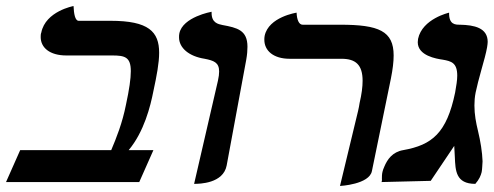

<svg xmlns="http://www.w3.org/2000/svg" viewBox="-20 -604 1638 637"><path d="M347 -535H241C229 -535 225 -559 224 -584C224 -584 131 -567 117 -496C115 -491 115 -486 115 -481C115 -446 145 -420 200 -420H352C394 -420 414 -415 414 -368C414 -343 409 -308 398 -257C386 -196 366 -146 349 -106H47L0 0H442L489 -106H407C458 -167 479 -251 489 -302C500 -353 508 -395 508 -429C508 -499 473 -535 347 -535Z M624 6C642 6 720.6 4.9 732 -55L797 -406C800 -423 801 -437 801 -449C801 -504 767 -512 718 -521C704 -524 682 -528 682 -561V-565C682 -565 586 -548 575 -493C574 -489 574 -484 574 -480C574 -445 607 -417 659 -409C689 -403 707 -397 707 -367C707 -359 706 -349 703 -336Z M1108 13C1108 13 1206 8 1214 -37L1277 -344C1283 -374 1286 -399 1286 -420C1286 -501 1237 -522 1109 -522H984C972 -522 965 -538 964 -562C964 -562 871 -548 858 -485C857 -480 857 -476 857 -472C857 -436 887 -409 941 -409H1113C1160 -409 1183 -389 1183 -336C1183 -316 1180 -292 1173 -262C1172 -254 1170 -245 1168 -236Z M1558 -297C1562 -316 1569 -344 1577 -372C1585 -400 1593 -429 1596 -447C1597 -454 1598 -460 1598 -465C1598 -512 1553 -521 1506 -522C1491 -522 1469 -522 1470 -562C1470 -562 1381 -542 1367 -475C1367 -471 1366 -467 1366 -464C1366 -419 1428 -409 1449 -406C1477 -401 1497 -396 1497 -353C1497 -338 1494 -320 1490 -297C1462 -162 1413 -123 1318 -106C1282 -100 1265 -75 1255 -51C1252 -44 1250 -39 1249 -34C1247 -26 1247 -18 1247 -10C1247.5 -8.2 1247.7 -5.9 1246 0L1409 -4L1487 -120C1488 -109 1488 -96 1489 -83C1491 -38 1492 6 1557 6C1570 -9 1575 -21 1578 -33C1580 -43 1580 -57 1581 -69C1580 -99 1574 -136 1566 -169C1559.2 -197 1554 -224 1554 -254C1554 -268 1555 -282 1558 -297Z"/></svg>

Font: Linux Libertine O
Style: Bold Italic
Weight: 700
Italic angle: -11.5°
Designer: Philipp H. Poll
Foundry: Philipp H. Poll
Version: Version 4.1.0